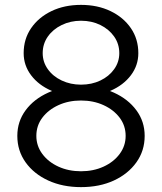

<svg xmlns="http://www.w3.org/2000/svg" viewBox="-20 -751 664 787"><path d="M312 16Q237 16 178 -11Q119 -38 85 -85.5Q51 -133 51 -194Q51 -253 85 -299Q119 -345 178 -371.5Q237 -398 312 -398Q388 -398 446.5 -371.5Q505 -345 539 -299Q573 -253 573 -194Q573 -133 539 -85.5Q505 -38 446.5 -11Q388 16 312 16ZM312 -356Q244 -356 191 -379Q138 -402 107.5 -442.5Q77 -483 77 -533Q77 -591 107.5 -635.5Q138 -680 191 -705.5Q244 -731 312 -731Q380 -731 433 -705.5Q486 -680 516.5 -635.5Q547 -591 547 -533Q547 -483 516.5 -442.5Q486 -402 433 -379Q380 -356 312 -356ZM312 -49Q363 -49 404.5 -68Q446 -87 470.5 -120Q495 -153 495 -194Q495 -236 470.5 -268.5Q446 -301 404.5 -320Q363 -339 312 -339Q261 -339 219.5 -320Q178 -301 153.5 -268.5Q129 -236 129 -194Q129 -153 153.5 -120Q178 -87 219.5 -68Q261 -49 312 -49ZM312 -404Q356 -404 391.5 -421Q427 -438 448 -467.5Q469 -497 469 -533Q469 -571 448 -601Q427 -631 391.5 -648.5Q356 -666 312 -666Q269 -666 233 -648.5Q197 -631 176 -601Q155 -571 155 -533Q155 -497 176 -467.5Q197 -438 233 -421Q269 -404 312 -404Z"/></svg>

Font: Wix Madefor Display
Style: Regular
Weight: 400
Designer: Dalton Maag Ltd
Foundry: Dalton Maag Ltd
Version: Version 3.100